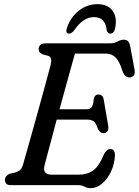

<svg xmlns="http://www.w3.org/2000/svg" viewBox="-20 -914 685 948"><path d="M364 0H32.5Q16.5 0 10.5 -7.5Q4.5 -15 4.5 -26Q4.5 -37.5 11.5 -45Q18.5 -52.5 28.5 -56L56.5 -63Q71 -67 79.5 -75Q88 -83 94 -102.5Q97.5 -115 107.8 -151Q118 -187 132 -236.8Q146 -286.5 161.2 -341.2Q176.5 -396 190.5 -447.5Q204.5 -499 215.2 -538.2Q226 -577.5 230.5 -595.5Q239 -632 217.5 -638.5L191 -645.5Q171 -653.5 171 -670Q171 -700 204.5 -700H522Q544.5 -700 560.5 -709Q576.5 -718 592 -718Q617.5 -718 623 -685L644.5 -569Q647.5 -552 641.2 -542.8Q635 -533.5 623 -532Q609.5 -530.5 600 -538.5Q590.5 -546.5 583.5 -567Q568.5 -614.5 549 -632Q529.5 -649.5 501 -649.5H350Q344 -628 332 -585.2Q320 -542.5 305 -487.5Q290 -432.5 274 -374.5H406Q424 -374.5 432.5 -385Q441 -395.5 443 -427.5Q448.5 -447.5 466 -447.5Q478 -447.5 484.2 -440.8Q490.5 -434 492 -423L514.5 -292Q517 -273.5 510 -265Q503 -256.5 491 -256.5Q472.5 -256.5 463 -279Q453.5 -307.5 442 -315.5Q430.5 -323.5 409 -323.5H260Q245.5 -269 232.8 -221.2Q220 -173.5 211 -140Q202 -106.5 199.5 -95.5Q189 -51.5 236.5 -51.5H366Q411 -51.5 440 -72.2Q469 -93 493 -151.5Q507 -178.5 524.5 -178.5Q548 -178.5 547.5 -146Q545.5 -104 528.2 -67.2Q511 -30.5 484.5 -7.8Q458 15 427.5 15Q411 15 397.2 7.5Q383.5 0 364 0ZM444 -829.5Q390 -829.5 346.5 -764.5Q333 -748 321.5 -748Q301.5 -748 310.5 -776Q328 -829 369.2 -861.2Q410.5 -893.5 461 -893.5Q512 -893.5 535.8 -861Q559.5 -828.5 548.5 -775Q543.5 -748 523.5 -748Q512 -748 507 -764.5Q500.5 -829.5 444 -829.5Z"/></svg>

Font: Fraunces 72pt S100
Style: Italic
Weight: 400
Italic angle: -16°
Version: Version 1.000; ttfautohint (v1.8.3)